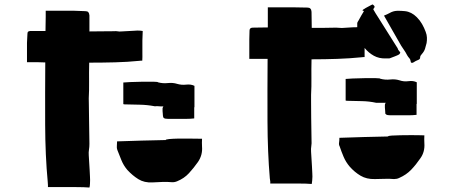

<svg xmlns="http://www.w3.org/2000/svg" viewBox="-20 -803 2040 861"><path d="M103 -650Q103 -658 105.5 -660.5Q108 -663 115 -664H184Q184 -681 184.5 -696.5Q185 -712 185 -728V-755H307Q321 -755 334.5 -754Q348 -753 362 -753Q372 -753 376 -748.5Q380 -744 381 -734V-662Q400 -662 429 -662.5Q458 -663 491 -663Q500 -664 508 -662.5Q516 -661 524 -662Q568 -664 579.5 -665Q591 -666 597 -666Q601 -666 609 -665.5Q617 -665 620 -664Q619 -648 618.5 -621.5Q618 -595 618.5 -569.5Q619 -544 618 -531Q615 -531 612.5 -531Q610 -531 602 -530Q553 -525 496 -523.5Q439 -522 380 -522Q379 -477 379.5 -437.5Q380 -398 378 -362Q378 -362 378.5 -333.5Q379 -305 379.5 -258.5Q380 -212 381 -158Q381 -144 379 -132Q377 -120 378 -107Q381 -63 382 -41Q383 -19 383.5 -10.5Q384 -2 384 4Q384 9 383.5 21Q383 33 381 38Q358 36 321 36Q284 36 249 36Q214 36 195 36Q195 31 195 27Q195 23 194 12Q183 -105 182.5 -244.5Q182 -384 183 -523Q167 -524 150.5 -524Q134 -524 119 -524H101V-611Q101 -622 102 -631Q103 -640 103 -650ZM774 -427Q794 -421 815 -423.5Q836 -426 852 -418V-322H851V-272Q842 -271 833.5 -270.5Q825 -270 816 -270H733Q727 -270 721 -271Q715 -272 712 -277Q711 -282 710.5 -285.5Q710 -289 710 -293Q709 -299 709 -305Q709 -311 709 -318Q711 -324 713 -326Q706 -326 699 -326Q692 -326 684 -327Q680 -327 677 -326.5Q674 -326 671 -327Q639 -333 605.5 -333.5Q572 -334 538 -335Q537 -335 536 -335.5Q535 -336 533 -336V-433Q539 -434 564 -435Q589 -436 618.5 -436.5Q648 -437 669 -436.5Q690 -436 688 -434Q710 -428 732.5 -430.5Q755 -433 774 -427ZM723 -175Q723 -178 739 -179.5Q755 -181 779.5 -181.5Q804 -182 828.5 -181.5Q853 -181 869.5 -181Q886 -181 886 -181Q886 -167 885.5 -163Q885 -159 886 -145Q889 -108 868 -77Q849 -50 827.5 -26.5Q806 -3 774 10Q762 15 750 14Q729 12 707 13Q685 14 664 15Q627 17 600.5 0.5Q574 -16 551 -41Q534 -61 524.5 -84.5Q515 -108 506 -131Q503 -139 504 -148Q505 -157 505 -169Q561 -171 615 -172.5Q669 -174 723 -175Z M1381 -11Q1381 -5 1380 6.5Q1379 18 1378 22Q1355 20 1317.5 20Q1280 20 1245 20Q1210 20 1192 20Q1192 15 1192 11Q1192 7 1190 -3Q1180 -120 1179.5 -260Q1179 -400 1180 -539H1098V-627Q1098 -637 1098.5 -646.5Q1099 -656 1099 -666Q1099 -678 1112 -679Q1127 -679 1145 -679.5Q1163 -680 1181 -680V-770H1304Q1318 -770 1331.5 -769.5Q1345 -769 1359 -769Q1376 -769 1377 -750Q1377 -734 1377.5 -715.5Q1378 -697 1378 -678Q1396 -678 1425.5 -678Q1455 -678 1487 -679Q1497 -679 1505 -678Q1513 -677 1521 -678Q1547 -680 1561 -680.5Q1575 -681 1582 -681V-698Q1582 -702 1584.5 -705.5Q1587 -709 1589 -713Q1594 -723 1600 -733Q1606 -743 1612 -753Q1610 -755 1605 -756Q1608 -761 1612 -762Q1619 -767 1627 -771Q1635 -775 1642 -779Q1646 -781 1649 -782.5Q1652 -784 1656 -779Q1664 -773 1655 -764Q1655 -764 1655 -763.5Q1655 -763 1654 -761Q1659 -752 1664.5 -743Q1670 -734 1676 -725Q1697 -691 1718.5 -657.5Q1740 -624 1761 -590Q1763 -588 1763.5 -585.5Q1764 -583 1765 -581Q1767 -578 1769 -575.5Q1771 -573 1775 -568Q1775 -567 1774 -564.5Q1773 -562 1771 -560Q1767 -557 1761 -554.5Q1755 -552 1750 -550Q1745 -548 1739.5 -546Q1734 -544 1729 -542Q1727 -541 1722 -541H1710Q1680 -540 1656.5 -553Q1633 -566 1615 -588V-547Q1612 -547 1609.5 -547Q1607 -547 1599 -546Q1550 -541 1493 -539Q1436 -537 1377 -537Q1376 -492 1376.5 -453Q1377 -414 1375 -378Q1375 -378 1375 -349.5Q1375 -321 1375.5 -274.5Q1376 -228 1377 -174Q1378 -160 1376 -148Q1374 -136 1375 -122Q1378 -78 1379 -56.5Q1380 -35 1380.5 -26Q1381 -17 1381 -11ZM1889 -660Q1894 -647 1894.5 -634.5Q1895 -622 1893 -610Q1890 -597 1886 -584.5Q1882 -572 1872 -561Q1869 -558 1866.5 -554Q1864 -550 1864 -545Q1864 -538 1857 -535Q1851 -533 1844.5 -529.5Q1838 -526 1832 -522Q1829 -521 1825.5 -521.5Q1822 -522 1822 -526Q1821 -536 1815.5 -542Q1810 -548 1806 -555Q1799 -569 1789 -583Q1779 -597 1771 -612Q1754 -641 1737 -671.5Q1720 -702 1702 -733Q1709 -736 1715 -738.5Q1721 -741 1726 -744Q1743 -754 1760.5 -754.5Q1778 -755 1796 -753Q1825 -750 1849 -726Q1863 -712 1872.5 -695.5Q1882 -679 1889 -660ZM1707 -309Q1706 -315 1706 -321Q1706 -327 1706 -333Q1706 -338 1710 -342H1667Q1635 -349 1602 -349.5Q1569 -350 1535 -351Q1534 -351 1533 -351.5Q1532 -352 1530 -352V-449Q1536 -450 1561 -451Q1586 -452 1615 -452.5Q1644 -453 1665 -452.5Q1686 -452 1685 -450Q1707 -444 1729.5 -446.5Q1752 -449 1771 -443Q1791 -436 1812 -439Q1833 -442 1849 -434V-337H1848V-288Q1839 -287 1830 -286.5Q1821 -286 1812 -286H1730Q1724 -286 1718 -287Q1712 -288 1708 -293Q1708 -298 1707.5 -301.5Q1707 -305 1707 -309ZM1503 -147Q1499 -154 1500.5 -163.5Q1502 -173 1502 -185Q1558 -187 1612 -188.5Q1666 -190 1720 -191Q1720 -194 1736 -195Q1752 -196 1776.5 -196.5Q1801 -197 1825.5 -197Q1850 -197 1866.5 -196.5Q1883 -196 1883 -196Q1883 -182 1882.5 -178.5Q1882 -175 1883 -161Q1886 -122 1865 -93Q1846 -65 1824 -42Q1802 -19 1770 -5Q1760 0 1747 0Q1726 -2 1704 -1Q1682 0 1661 0Q1624 1 1597 -15Q1570 -31 1548 -56Q1531 -76 1521 -99.5Q1511 -123 1503 -147Z"/></svg>

Font: Palette Mosaic
Style: Regular
Weight: 400
Designer: Shibuyafont
Version: Version 1.001